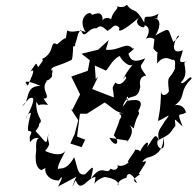

<svg xmlns="http://www.w3.org/2000/svg" viewBox="-20 -767 818 800"><path d="M101 -356C135 -374 114 -323 86 -269C105 -323 128 -277 111 -303C87 -220 101 -222 97 -222C125 -219 101 -206 104 -191C106 -152 102 -197 142 -192C119 -181 138 -101 131 -145C129 -123 121 -72 152 -58C181 -72 175 -73 183 -76C156 -80 165 -14 225 -15C243 -40 243 -31 221 13C214 11 292 -24 298 -32C285 -1 272 35 295 -16C318 40 340 -24 378 -30C372 29 360 -16 422 -31C397 -28 459 -32 474 -1C469 20 462 -17 507 -26C510 -55 535 -42 551 -4C511 -22 588 -48 557 -41C595 -102 596 -98 574 -92C572 -104 636 -132 587 -109C601 -111 664 -122 660 -194C678 -125 626 -145 637 -182C698 -211 685 -212 711 -243C709 -277 700 -277 741 -240C715 -307 726 -281 755 -298C746 -333 711 -335 701 -323C762 -363 720 -383 778 -439C777 -463 742 -406 734 -424C776 -465 729 -515 760 -513C713 -498 734 -521 742 -558C697 -538 697 -577 720 -617C742 -627 694 -581 701 -595C677 -649 694 -656 627 -619C643 -639 660 -697 616 -689C661 -696 623 -675 641 -710C591 -681 582 -717 581 -673C543 -741 539 -711 512 -742C507 -758 509 -728 466 -741C479 -732 449 -722 443 -686C441 -693 405 -699 407 -673C414 -740 360 -697 362 -707C355 -726 299 -693 337 -633C307 -648 288 -626 260 -640L250 -582C279 -641 218 -582 218 -582C185 -602 212 -547 155 -521C162 -515 159 -515 139 -487C127 -508 136 -509 106 -468C136 -492 104 -431 96 -410C80 -427 80 -438 149 -409C79 -410 108 -343 72 -325ZM161 -356C200 -358 145 -393 175 -429C152 -461 164 -407 196 -447C203 -507 196 -457 194 -477C194 -491 224 -490 279 -518C284 -525 288 -601 280 -588C259 -578 298 -563 293 -584C304 -608 301 -628 317 -643C333 -594 346 -655 383 -649C409 -677 429 -621 433 -644C440 -638 457 -679 478 -650C467 -627 500 -642 559 -694C532 -663 584 -645 582 -657C574 -668 622 -657 587 -604C583 -602 615 -629 642 -582C621 -624 626 -618 619 -565C649 -525 632 -585 635 -502C666 -546 699 -512 699 -518C720 -521 702 -474 711 -486C688 -428 674 -464 684 -387C674 -367 649 -363 651 -392C650 -300 639 -281 639 -263C677 -279 700 -305 666 -261C647 -227 631 -222 644 -176C627 -226 619 -186 591 -152C611 -190 574 -175 555 -112C587 -158 520 -138 542 -143C548 -140 496 -81 518 -92C500 -75 471 -69 467 -85C479 -67 461 -52 441 -64C422 -33 406 -91 358 -21C376 -89 366 -72 335 -41C302 -33 304 -71 289 -112C253 -48 227 -72 221 -61C220 -83 239 -108 257 -148C245 -113 201 -123 168 -138C201 -179 173 -162 182 -213C171 -156 179 -168 128 -221C160 -259 131 -255 133 -243C174 -272 129 -262 131 -343C153 -314 121 -338 180 -330ZM473 -251 454 -203C485 -172 460 -147 436 -193L512 -181L507 -172C529 -200 538 -225 520 -246L537 -232C550 -293 567 -289 556 -304C580 -345 563 -357 511 -347C497 -373 536 -373 491 -322C510 -390 554 -337 564 -405C578 -368 540 -448 589 -452C570 -484 558 -458 589 -452C552 -502 569 -487 585 -524C532 -501 522 -522 515 -543C550 -572 537 -566 533 -564C506 -597 478 -553 421 -560L433 -600L389 -560L320 -543L354 -516L346 -472L277 -448L317 -367L321 -388L281 -309L276 -312L306 -266L291 -208L273 -169L320 -154L335 -185L301 -198L313 -293H342L416 -340C439 -326 463 -298 493 -295C453 -296 501 -294 479 -270ZM507 -441C512 -455 488 -398 461 -423C441 -393 453 -406 454 -361L364 -396L389 -448L379 -437L375 -494L421 -473C429 -475 448 -522 480 -534C479 -524 522 -476 537 -503C484 -439 492 -423 501 -451Z"/></svg>

Font: Asimov Aggro
Style: CondIt
Weight: 500
Designer: Google
Version: Version 2.000980; 2014